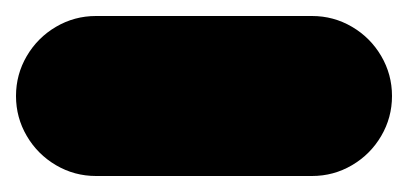

<svg xmlns="http://www.w3.org/2000/svg" viewBox="-155 -355 510 240"><g transform="rotate(90 100.0 -235.0)"><path d="M0 -100H200V-370H0ZM100 -200Q73 -200 50 -186.5Q27 -173 13.5 -150Q0 -127 0 -100Q0 -73 13.5 -50Q27 -27 50 -13.5Q73 0 100 0Q127 0 150 -13.5Q173 -27 186.5 -50Q200 -73 200 -100Q200 -127 186.5 -150Q173 -173 150 -186.5Q127 -200 100 -200ZM100 -470Q73 -470 50 -456.5Q27 -443 13.5 -420Q0 -397 0 -370Q0 -343 13.5 -320Q27 -297 50 -283.5Q73 -270 100 -270Q127 -270 150 -283.5Q173 -297 186.5 -320Q200 -343 200 -370Q200 -397 186.5 -420Q173 -443 150 -456.5Q127 -470 100 -470Z"/></g></svg>

Font: Wavefont ExtraBold
Style: Regular
Weight: 800
Monospace: yes
Version: Version 3.005;gftools[0.9.33]